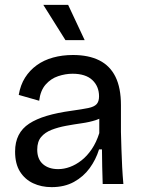

<svg xmlns="http://www.w3.org/2000/svg" viewBox="-20 -756 583 789"><path d="M192 13Q150 13 116 -3Q82 -19 62 -51Q42 -83 42 -133Q42 -172 56.5 -200.5Q71 -229 100 -248Q129 -267 172.5 -280Q216 -293 275 -301Q318 -307 342.5 -312Q367 -317 377 -328Q387 -339 387 -360Q387 -401 359.5 -427Q332 -453 278 -453Q249 -453 219 -443Q189 -433 167.5 -408.5Q146 -384 141 -342L57 -366Q64 -407 83 -437Q102 -467 131 -488Q160 -509 198 -519.5Q236 -530 280 -530Q344 -530 388 -508Q432 -486 454.5 -440.5Q477 -395 477 -324V-214Q478 -181 479 -144Q480 -107 482 -70Q484 -33 487 0H402Q401 -36 400 -71Q399 -106 399 -142H387Q374 -100 348.5 -65Q323 -30 284 -8.5Q245 13 192 13ZM219 -61Q243 -61 267.5 -70Q292 -79 315 -97Q338 -115 357 -143Q376 -171 388 -209V-288L415 -287Q400 -271 374 -262.5Q348 -254 316 -249.5Q284 -245 251.5 -239Q219 -233 192 -222.5Q165 -212 149 -193Q133 -174 133 -141Q133 -102 156.5 -81.5Q180 -61 219 -61ZM249 -591 158 -736H260L328 -591Z"/></svg>

Font: Bricolage Grotesque 36pt
Style: Regular
Weight: 400
Designer: Mathieu Triay
Foundry: Atelier Triay
Version: Version 1.001;gftools[0.9.33.dev8+g029e19f]